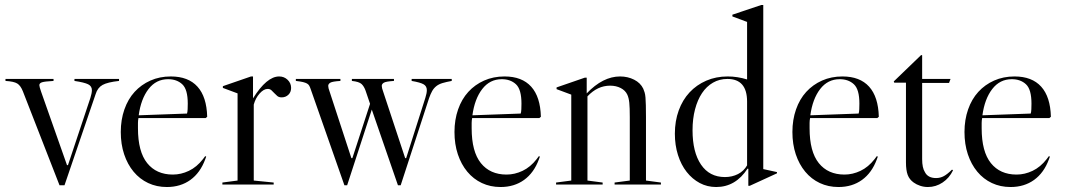

<svg xmlns="http://www.w3.org/2000/svg" viewBox="-20 -741 4276 771"><path d="M219 3 72 -374Q63 -397 49.5 -405.5Q36 -414 2 -416V-424H195V-416Q159 -414 148.5 -410.5Q138 -407 138 -399Q138 -393 145 -373L249 -78H253L343 -348Q349 -367 349 -379Q349 -395 334 -402.5Q319 -410 279 -416V-424H458V-416Q412 -411 392 -400Q372 -389 364 -363L239 3Z M806 -267H536Q534 -257 534 -247Q534 -237 534 -226Q534 -132 571 -86Q608 -40 674 -40Q707 -40 738.5 -55Q770 -70 795 -102L804 -114L808 -112L804 -101Q784 -47 744.5 -18.5Q705 10 650 10Q609 10 575 -6Q541 -22 516.5 -51.5Q492 -81 478.5 -121.5Q465 -162 465 -211Q465 -260 479.5 -301.5Q494 -343 520.5 -372Q547 -401 584 -417.5Q621 -434 666 -434Q736 -434 773 -393Q810 -352 812 -272ZM655 -423Q607 -423 576.5 -383.5Q546 -344 537 -278L731 -285Q733 -291 733.5 -302.5Q734 -314 734 -325Q734 -382 712 -402.5Q690 -423 655 -423Z M1079 -8V0H873V-8L934 -16V-366L875 -388V-395L988 -434H996V-346Q1051 -434 1101 -434Q1121 -434 1135 -420.5Q1149 -407 1149 -388Q1149 -371 1138 -360.5Q1127 -350 1111 -350Q1100 -350 1093.5 -355.5Q1087 -361 1081.5 -367Q1076 -373 1070 -378.5Q1064 -384 1055 -384Q1039 -384 1022.5 -365.5Q1006 -347 999 -321V-16Z M1578 3 1473 -301 1374 3H1363L1228 -382Q1225 -391 1222 -396.5Q1219 -402 1213 -405.5Q1207 -409 1196.5 -411.5Q1186 -414 1168 -416V-424H1347V-416Q1315 -414 1306.5 -409Q1298 -404 1298 -396Q1298 -388 1304 -372L1391 -106H1395L1466 -324L1448 -377Q1442 -394 1432 -403.5Q1422 -413 1393 -416V-424H1562V-416Q1530 -414 1521.5 -409Q1513 -404 1513 -396Q1513 -388 1519 -372L1607 -106H1611L1688 -348Q1694 -367 1694 -379Q1694 -395 1681 -402.5Q1668 -410 1633 -416V-424H1794V-416Q1772 -412 1757 -407.5Q1742 -403 1732 -395Q1722 -387 1715.5 -375.5Q1709 -364 1703 -347L1589 3Z M2146 -267H1876Q1874 -257 1874 -247Q1874 -237 1874 -226Q1874 -132 1911 -86Q1948 -40 2014 -40Q2047 -40 2078.5 -55Q2110 -70 2135 -102L2144 -114L2148 -112L2144 -101Q2124 -47 2084.5 -18.5Q2045 10 1990 10Q1949 10 1915 -6Q1881 -22 1856.5 -51.5Q1832 -81 1818.5 -121.5Q1805 -162 1805 -211Q1805 -260 1819.5 -301.5Q1834 -343 1860.5 -372Q1887 -401 1924 -417.5Q1961 -434 2006 -434Q2076 -434 2113 -393Q2150 -352 2152 -272ZM1995 -423Q1947 -423 1916.5 -383.5Q1886 -344 1877 -278L2071 -285Q2073 -291 2073.5 -302.5Q2074 -314 2074 -325Q2074 -382 2052 -402.5Q2030 -423 1995 -423Z M2400 -8V0H2213V-8L2274 -16V-361L2215 -383V-390L2328 -429H2336V-366Q2401 -434 2470 -434Q2501 -434 2526.5 -421Q2552 -408 2563 -385Q2566 -378 2568.5 -370Q2571 -362 2572 -349.5Q2573 -337 2573.5 -318Q2574 -299 2574 -271V-16L2634 -8V0H2448V-8L2509 -16V-271Q2509 -309 2507 -328.5Q2505 -348 2499 -361Q2491 -378 2472.5 -387.5Q2454 -397 2430 -397Q2379 -397 2339 -354V-16Z M2856 10Q2820 10 2790 -6Q2760 -22 2737.5 -50.5Q2715 -79 2702.5 -118.5Q2690 -158 2690 -204Q2690 -255 2705.5 -297.5Q2721 -340 2749 -370Q2777 -400 2816 -417Q2855 -434 2902 -434Q2941 -434 2980 -422V-653L2921 -675V-682L3037 -721H3045V-62L3100 -50V-45L2991 5H2985V-63L2982 -64Q2934 10 2856 10ZM2891 -30Q2920 -30 2943.5 -42Q2967 -54 2980 -77V-333Q2980 -424 2901 -424Q2869 -424 2843 -409Q2817 -394 2799 -367Q2781 -340 2771 -302Q2761 -264 2761 -218Q2761 -130 2795 -80Q2829 -30 2891 -30Z M3503 -267H3233Q3231 -257 3231 -247Q3231 -237 3231 -226Q3231 -132 3268 -86Q3305 -40 3371 -40Q3404 -40 3435.5 -55Q3467 -70 3492 -102L3501 -114L3505 -112L3501 -101Q3481 -47 3441.5 -18.5Q3402 10 3347 10Q3306 10 3272 -6Q3238 -22 3213.5 -51.5Q3189 -81 3175.5 -121.5Q3162 -162 3162 -211Q3162 -260 3176.5 -301.5Q3191 -343 3217.5 -372Q3244 -401 3281 -417.5Q3318 -434 3363 -434Q3433 -434 3470 -393Q3507 -352 3509 -272ZM3352 -423Q3304 -423 3273.5 -383.5Q3243 -344 3234 -278L3428 -285Q3430 -291 3430.5 -302.5Q3431 -314 3431 -325Q3431 -382 3409 -402.5Q3387 -423 3352 -423Z M3683 -519V-424H3797L3791 -408H3683V-102Q3683 -67 3694 -50Q3706 -26 3739 -26Q3756 -26 3770.5 -34Q3785 -42 3803 -60L3807 -57Q3792 -26 3765 -8Q3738 10 3706 10Q3690 10 3675 5Q3660 0 3649 -8Q3632 -20 3625 -38.5Q3618 -57 3618 -89V-409H3571L3569 -414L3679 -520Z M4194 -267H3924Q3922 -257 3922 -247Q3922 -237 3922 -226Q3922 -132 3959 -86Q3996 -40 4062 -40Q4095 -40 4126.5 -55Q4158 -70 4183 -102L4192 -114L4196 -112L4192 -101Q4172 -47 4132.5 -18.5Q4093 10 4038 10Q3997 10 3963 -6Q3929 -22 3904.5 -51.5Q3880 -81 3866.5 -121.5Q3853 -162 3853 -211Q3853 -260 3867.5 -301.5Q3882 -343 3908.5 -372Q3935 -401 3972 -417.5Q4009 -434 4054 -434Q4124 -434 4161 -393Q4198 -352 4200 -272ZM4043 -423Q3995 -423 3964.5 -383.5Q3934 -344 3925 -278L4119 -285Q4121 -291 4121.5 -302.5Q4122 -314 4122 -325Q4122 -382 4100 -402.5Q4078 -423 4043 -423Z"/></svg>

Font: Libre Caslon Display
Style: Regular
Weight: 400
Designer: Pablo Impallari, Rodrigo Fuenzalida
Foundry: Pablo Impallari, Rodrigo Fuenzalida
Version: Version 1.002; ttfautohint (v1.5)